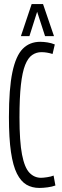

<svg xmlns="http://www.w3.org/2000/svg" viewBox="-20 -916 306 946"><path d="M24 -339Q24 -479 41 -560Q58 -641 92 -675.5Q126 -710 178 -710Q195 -710 214 -707Q233 -704 250 -697L239 -650Q211 -659 184 -659Q159 -659 138.5 -645Q118 -631 104 -596Q90 -561 83 -498Q76 -435 76 -338Q76 -219 88.5 -154.5Q101 -90 125 -65Q149 -40 182 -40Q193 -40 213 -43Q233 -46 244 -51L253 -2Q237 4 214.5 7Q192 10 174 10Q138 10 110.5 -6Q83 -22 63.5 -60.5Q44 -99 34 -167Q24 -235 24 -339ZM83 -738 136 -896H192L246 -738H202L163 -858L125 -738Z"/></svg>

Font: Georama ExtraCondensed Light
Style: Regular
Weight: 300
Width: 2
Designer: Jean-Baptiste Levee
Foundry: Production Type
Version: Version 1.000